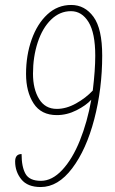

<svg xmlns="http://www.w3.org/2000/svg" viewBox="-20 -744 464 774"><path d="M41 -93Q41 -123 67 -123Q67 -71 83 -43Q99 -15 145 -15Q190 -15 231 -59Q272 -103 302 -177.5Q332 -252 348 -342Q327 -319 288.5 -299.5Q250 -280 209 -280Q146 -280 115.5 -327Q85 -374 85 -446Q85 -521 107.5 -584.5Q130 -648 171 -686Q212 -724 267 -724Q322 -724 357 -676Q392 -628 392 -520Q392 -386 360 -263.5Q328 -141 271 -65.5Q214 10 144 10Q91 10 66 -21Q41 -52 41 -93ZM354 -379Q364 -462 364 -519Q364 -611 337 -655Q310 -699 266 -699Q221 -699 186 -665Q151 -631 132 -573Q113 -515 113 -447Q113 -385 137.5 -345Q162 -305 209 -305Q247 -305 286.5 -327Q326 -349 354 -379Z"/></svg>

Font: Noto Serif CondThin
Style: Italic
Weight: 250
Width: 3
Italic angle: -12°
Designer: Monotype Design Team
Foundry: Monotype Imaging Inc.
Version: Version 1.001